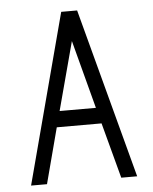

<svg xmlns="http://www.w3.org/2000/svg" viewBox="-50 -709 600 751"><g transform="rotate(-5 250.0 -333.5)"><path d="M280.8 -666.7H218.3L41.7 0H104.2L161.7 -218.3H337.5L395.8 0H458.3ZM250 -549.2 320.8 -280.8H178.3Z"/></g></svg>

Font: Amy Mono
Style: Regular
Weight: 400
Monospace: yes
Version: Version 001.000